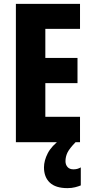

<svg xmlns="http://www.w3.org/2000/svg" viewBox="-20 -734 474 991"><path d="M393 0H62V-714H393V-585H214V-435H380V-305H214V-131H393ZM318 98Q318 116 328.5 128Q339 140 359 140Q372 140 381 137Q390 134 397 130V223Q385 228 367.5 232.5Q350 237 328 237Q267 237 237 208.5Q207 180 207 130Q207 95 226.5 57Q246 19 294 -16L370 0Q338 33 328 54Q318 75 318 98Z"/></svg>

Font: Noto Sans ExtraCondensed ExtraBold
Style: Regular
Weight: 800
Width: 2
Designer: Monotype Design Team
Foundry: Monotype Imaging Inc.
Version: Version 2.013; ttfautohint (v1.8.4.7-5d5b)